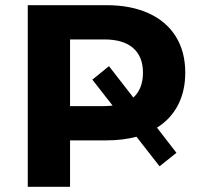

<svg xmlns="http://www.w3.org/2000/svg" viewBox="-20 -720 775 740"><path d="M585 -228 660 -131 595 -79 506 -193Q453 -179 391 -179H250V0H87V-700H391Q484 -700 552.5 -669Q621 -638 657.5 -579.5Q694 -521 694 -440Q694 -369 666 -315Q638 -261 585 -228ZM414 -313 336 -413 400 -465 494 -344Q531 -378 531 -440Q531 -502 493 -535Q455 -568 382 -568H250V-311H382Q394 -311 414 -313Z"/></svg>

Font: mBank
Style: Bold
Weight: 700
Designer: Julieta Ulanovsky
Foundry: Julieta Ulanovsky
Version: Version 7.200